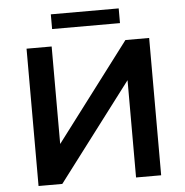

<svg xmlns="http://www.w3.org/2000/svg" viewBox="-58 -919 937 975"><g transform="rotate(-5 411.0 -431.5)"><path d="M99 -700H227V-203L603 -700H724V0H596V-496L220 0H99ZM237 -863H583V-788H237Z"/></g></svg>

Font: APTA Sans SemiBold
Style: Bold
Weight: 600
Version: Version 7.200